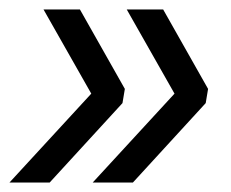

<svg xmlns="http://www.w3.org/2000/svg" viewBox="-40 -456 488 406"><path d="M129 -436 224 -268 219 -238 65 -70H-20L153 -258L52 -436ZM305 -436 400 -268 395 -238 241 -70H156L329 -258L228 -436Z"/></svg>

Font: Livvic
Style: Italic
Weight: 400
Italic angle: -10°
Designer: Jacques Le Bailly, Baron von Fonthausen
Version: Version 1.001; ttfautohint (v1.8.2)